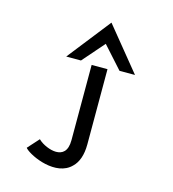

<svg xmlns="http://www.w3.org/2000/svg" viewBox="-118 -790 908 1006"><g transform="rotate(15 336.0 -286.5)"><path d="M106 60C140 94 288 160 363 82C389 57 405 16 405 -43V-451H319V-43C319 19 290 37 256 37C224 37 182 18 161 -2L158 -5L103 56ZM259 -459 362 -577 468 -459H552L362 -692L179 -459Z"/></g></svg>

Font: Charger Monospace
Style: Regular
Weight: 400
Designer: Jasper
Foundry: Cannot Into Space Fonts
Version: Version 0.980